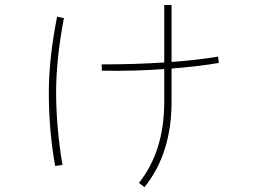

<svg xmlns="http://www.w3.org/2000/svg" viewBox="-20 -727 1040 770"><path d="M537.1 6.8Q638.7 -121.1 638.7 -318.4V-450.2Q526.4 -441.4 388.7 -443.4L387.7 -468.8Q524.4 -468.8 638.7 -476.6V-707H668V-478.5Q773.4 -486.3 854.5 -500L857.4 -474.6Q779.3 -460.9 668 -452.1V-318.4Q668 -111.3 559.6 23.4ZM175.8 -356.4Q175.8 -492.2 209 -660.2L236.3 -654.3Q205.1 -491.2 205.1 -356.4Q205.1 -217.8 230.5 -65.4L201.2 -61.5Q175.8 -202.1 175.8 -356.4Z"/></svg>

Font: Gothic A1 Thin
Style: Regular
Weight: 250
Designer: HanYang I&C Co.,Ltd.
Foundry: HanYang I&C Co.,Ltd.
Version: Version 2.50